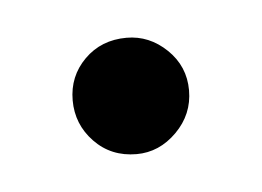

<svg xmlns="http://www.w3.org/2000/svg" viewBox="-25 -110 195 143"><g transform="rotate(-5 72.5 -38.5)"><path d="M73 5Q54 5 41.5 -8Q29 -21 29 -39Q29 -57 41.5 -69.5Q54 -82 73 -82Q90 -82 103 -69.5Q116 -57 116 -39Q116 -21 103 -8Q90 5 73 5Z"/></g></svg>

Font: Arapey Regular-Display
Style: Regular
Weight: 400
Designer: Eduardo Rodriguez Tunni
Foundry: Eduardo Rodriguez Tunni
Version: Version 4.000